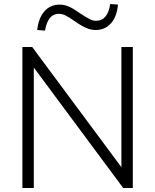

<svg xmlns="http://www.w3.org/2000/svg" viewBox="-20 -940 776 960"><path d="M92 0V-705H141L610 -73H587V-705H644V0H596L127 -632H149V0ZM205 -787 166 -790Q173 -851 202.5 -884Q232 -917 279 -917Q302 -917 325.5 -906.5Q349 -896 381 -873Q413 -852 429 -844Q445 -836 460 -836Q490 -836 507.5 -857.5Q525 -879 531 -920L570 -917Q564 -856 534.5 -823Q505 -790 458 -790Q435 -790 410.5 -800.5Q386 -811 352 -835Q324 -855 307 -863Q290 -871 276 -871Q246 -871 229 -849.5Q212 -828 205 -787Z"/></svg>

Font: Nunito Sans 12pt ExtraLight 12pt Light
Style: Regular
Weight: 300
Version: Version 3.101;gftools[0.9.27]